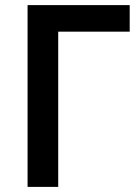

<svg xmlns="http://www.w3.org/2000/svg" viewBox="-20 -732 538 752"><path d="M88 -712H488V-608H208V0H88Z"/></svg>

Font: CST
Style: Medium
Weight: 500
Version: Version 1.00